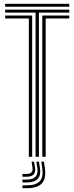

<svg xmlns="http://www.w3.org/2000/svg" viewBox="-20 -820 389 1004"><path d="M7 -784.8V-800H342.2V-784.8ZM166 0V-754H7V-769.5H342.2V-754H183.5V0ZM130.8 0V-723.5H7V-738.8H148.2V0ZM201.2 0V-738.8H342.2V-723.5H218.8V0ZM196 25.5H209.8L214.8 60Q222.2 113.5 199.1 138.9Q176 164.2 119 164.2H97.2V149.2H119Q168 149.2 187.9 127.6Q207.8 106 201 60ZM145 25.5H157.8L163 55.5Q171.2 104.2 119 104.2H97.2V89.5H119Q155 89.5 149.8 55.5ZM170 25.5H183.8L188.8 57.8Q200.8 134.2 119 134.2H97.2V119.2H119Q184.8 119.2 175.2 57.8Z"/></svg>

Font: Big Shoulders Inline Text Medium
Style: Regular
Weight: 500
Designer: Patric King
Foundry: XO Type Co
Version: Version 1.000